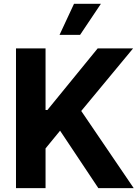

<svg xmlns="http://www.w3.org/2000/svg" viewBox="-20 -979 730 999"><path d="M63.2 0H217V-206.7L292.6 -299L491.8 0H675.8L402.7 -401.6L672.6 -727.3H488.3L226.6 -406.6H217V-727.3H63.2ZM289.8 -797.6H396.7L505 -959.2H365.1Z"/></svg>

Font: Karasuma Gothic
Style: Bold
Weight: 700
Designer: Rasmus Andersson / Ryoko Nishizuka
Foundry: Genbu
Version: Version 1.00